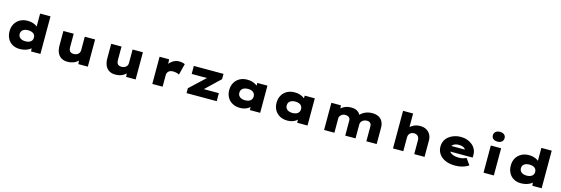

<svg xmlns="http://www.w3.org/2000/svg" viewBox="50 -2235 10672 3650"><g transform="rotate(15 5386.0 -410.0)"><path d="M360 11Q277 11 216 -24Q155 -59 121.5 -122Q88 -185 88 -267Q88 -349 123.5 -411.5Q159 -474 223 -510Q287 -546 371 -546Q419 -546 459 -536Q499 -526 530.5 -508Q562 -490 582 -467Q602 -444 608 -418L563 -404V-740H767V0H584L568 -132L609 -118Q604 -92 583.5 -68.5Q563 -45 529 -27.5Q495 -10 452 0.5Q409 11 360 11ZM427 -158Q472 -158 503.5 -171.5Q535 -185 551.5 -209Q568 -233 568 -267Q568 -301 551.5 -325Q535 -349 503.5 -362Q472 -375 427 -375Q383 -375 352 -362Q321 -349 304 -325Q287 -301 287 -267Q287 -233 304 -209Q321 -185 352 -171.5Q383 -158 427 -158Z M1301 11Q1231 11 1180.5 -18.5Q1130 -48 1103 -106.5Q1076 -165 1076 -248V-535H1279V-272Q1279 -235 1289 -211Q1299 -187 1321 -175Q1343 -163 1378 -163Q1402 -163 1423.5 -170.5Q1445 -178 1461.5 -191Q1478 -204 1487.5 -224Q1497 -244 1497 -267V-535H1700V0H1514L1502 -108L1540 -120Q1528 -87 1495.5 -56.5Q1463 -26 1413.5 -7.5Q1364 11 1301 11Z M2242 11Q2172 11 2121.5 -18.5Q2071 -48 2044 -106.5Q2017 -165 2017 -248V-535H2220V-272Q2220 -235 2230 -211Q2240 -187 2262 -175Q2284 -163 2319 -163Q2343 -163 2364.5 -170.5Q2386 -178 2402.5 -191Q2419 -204 2428.5 -224Q2438 -244 2438 -267V-535H2641V0H2455L2443 -108L2481 -120Q2469 -87 2436.5 -56.5Q2404 -26 2354.5 -7.5Q2305 11 2242 11Z M2969 0V-535H3157L3169 -338L3109 -342Q3125 -399 3161 -445.5Q3197 -492 3247 -519Q3297 -546 3353 -546Q3385 -546 3415 -540Q3445 -534 3468 -523L3412 -302Q3395 -315 3360.5 -323.5Q3326 -332 3291 -332Q3260 -332 3237 -323.5Q3214 -315 3199.5 -299.5Q3185 -284 3178.5 -265.5Q3172 -247 3172 -226V0Z M3643 0V-96L4030 -458L4042 -377H3643V-535H4227V-431L3863 -84L3848 -158H4237V0Z M4697 9Q4609 9 4545 -26.5Q4481 -62 4446 -124Q4411 -186 4411 -267Q4411 -349 4446.5 -412Q4482 -475 4545.5 -510.5Q4609 -546 4697 -546Q4746 -546 4786.5 -535Q4827 -524 4858 -505.5Q4889 -487 4910 -465Q4931 -443 4939 -423L4893 -417V-535H5092V0H4888V-145L4930 -131Q4925 -104 4905 -79Q4885 -54 4854.5 -34.5Q4824 -15 4784 -3Q4744 9 4697 9ZM4752 -156Q4797 -156 4828.5 -169.5Q4860 -183 4876.5 -208Q4893 -233 4893 -267Q4893 -303 4876.5 -328Q4860 -353 4828.5 -366.5Q4797 -380 4752 -380Q4708 -380 4676 -366.5Q4644 -353 4627 -328Q4610 -303 4610 -267Q4610 -233 4627 -208Q4644 -183 4676 -169.5Q4708 -156 4752 -156Z M5629 9Q5541 9 5477 -26.5Q5413 -62 5378 -124Q5343 -186 5343 -267Q5343 -349 5378.5 -412Q5414 -475 5477.5 -510.5Q5541 -546 5629 -546Q5678 -546 5718.5 -535Q5759 -524 5790 -505.5Q5821 -487 5842 -465Q5863 -443 5871 -423L5825 -417V-535H6024V0H5820V-145L5862 -131Q5857 -104 5837 -79Q5817 -54 5786.5 -34.5Q5756 -15 5716 -3Q5676 9 5629 9ZM5684 -156Q5729 -156 5760.5 -169.5Q5792 -183 5808.5 -208Q5825 -233 5825 -267Q5825 -303 5808.5 -328Q5792 -353 5760.5 -366.5Q5729 -380 5684 -380Q5640 -380 5608 -366.5Q5576 -353 5559 -328Q5542 -303 5542 -267Q5542 -233 5559 -208Q5576 -183 5608 -169.5Q5640 -156 5684 -156Z M6350 0V-535H6538L6546 -422L6508 -445Q6530 -467 6554.5 -485.5Q6579 -504 6607 -518Q6635 -532 6669 -539Q6703 -546 6744 -546Q6786 -546 6823.5 -535Q6861 -524 6890.5 -494.5Q6920 -465 6938 -412L6893 -416L6902 -430Q6923 -455 6948.5 -476Q6974 -497 7005 -512.5Q7036 -528 7073 -537Q7110 -546 7152 -546Q7235 -546 7286.5 -516Q7338 -486 7361.5 -435.5Q7385 -385 7385 -323V0H7182V-299Q7182 -321 7173 -339.5Q7164 -358 7145 -369.5Q7126 -381 7097 -381Q7069 -381 7046 -373Q7023 -365 7005.5 -350.5Q6988 -336 6978.5 -316.5Q6969 -297 6969 -275V0H6766V-299Q6766 -322 6755.5 -340.5Q6745 -359 6722.5 -370Q6700 -381 6663 -381Q6638 -381 6617.5 -371.5Q6597 -362 6582.5 -347.5Q6568 -333 6560.5 -317Q6553 -301 6553 -289V0Z M7706 0V-740H7904V-398L7851 -377Q7861 -426 7895.5 -463.5Q7930 -501 7982 -523.5Q8034 -546 8097 -546Q8171 -546 8222.5 -516Q8274 -486 8300.5 -435.5Q8327 -385 8327 -323V0H8124V-275Q8124 -308 8111 -332Q8098 -356 8075.5 -368.5Q8053 -381 8021 -382Q7995 -382 7975 -374Q7955 -366 7940 -351.5Q7925 -337 7917 -317Q7909 -297 7909 -271V0H7808Q7760 0 7734.5 0Q7709 0 7706 0Z M8924 10Q8815 10 8734.5 -26Q8654 -62 8611 -125Q8568 -188 8568 -268Q8568 -331 8593.5 -382.5Q8619 -434 8664.5 -470Q8710 -506 8770 -526Q8830 -546 8896 -546Q8966 -546 9024.5 -525.5Q9083 -505 9126.5 -468Q9170 -431 9193.5 -380Q9217 -329 9215 -268L9214 -224H8694L8671 -332H9053L9034 -301V-319Q9032 -340 9014 -356Q8996 -372 8966.5 -381Q8937 -390 8900 -390Q8860 -390 8826.5 -378.5Q8793 -367 8773 -343.5Q8753 -320 8753 -284Q8753 -248 8776.5 -218.5Q8800 -189 8845.5 -171.5Q8891 -154 8954 -154Q9015 -154 9051 -166Q9087 -178 9105 -187L9193 -64Q9152 -37 9108.5 -21Q9065 -5 9019.5 2.5Q8974 10 8924 10Z M9488 0V-535H9691V0ZM9590 -639Q9536 -639 9505.5 -664Q9475 -689 9475 -735Q9475 -777 9506 -804Q9537 -831 9590 -831Q9644 -831 9674.5 -806Q9705 -781 9705 -735Q9705 -693 9674.5 -666Q9644 -639 9590 -639Z M10225 11Q10142 11 10081 -24Q10020 -59 9986.5 -122Q9953 -185 9953 -267Q9953 -349 9988.5 -411.5Q10024 -474 10088 -510Q10152 -546 10236 -546Q10284 -546 10324 -536Q10364 -526 10395.5 -508Q10427 -490 10447 -467Q10467 -444 10473 -418L10428 -404V-740H10632V0H10449L10433 -132L10474 -118Q10469 -92 10448.5 -68.5Q10428 -45 10394 -27.5Q10360 -10 10317 0.5Q10274 11 10225 11ZM10292 -158Q10337 -158 10368.5 -171.5Q10400 -185 10416.5 -209Q10433 -233 10433 -267Q10433 -301 10416.5 -325Q10400 -349 10368.5 -362Q10337 -375 10292 -375Q10248 -375 10217 -362Q10186 -349 10169 -325Q10152 -301 10152 -267Q10152 -233 10169 -209Q10186 -185 10217 -171.5Q10248 -158 10292 -158Z"/></g></svg>

Font: Lexend Peta Black
Style: Regular
Weight: 900
Version: Version 1.007